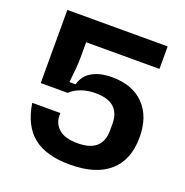

<svg xmlns="http://www.w3.org/2000/svg" viewBox="-126 -805 897 930"><g transform="rotate(20 322.5 -340.0)"><path d="M332 10Q210 10 143.5 -42.5Q77 -95 59 -209H204V-196Q204 -155 235 -127.5Q266 -100 332 -100Q459 -100 459 -212V-246Q459 -358 332 -358Q292 -358 258.5 -346Q225 -334 204 -313H65V-690H582V-574H204V-491Q204 -468 201.5 -440Q199 -412 194 -365H226Q238 -412 279 -435Q320 -458 382 -458Q486 -458 545.5 -397.5Q605 -337 605 -229Q605 -113 535 -51.5Q465 10 332 10Z"/></g></svg>

Font: Mozilla Text ExtraLight
Style: Regular
Weight: 200
Designer: Studio DRAMA
Foundry: Studio DRAMA
Version: Version 1.000